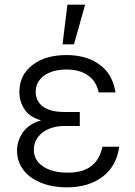

<svg xmlns="http://www.w3.org/2000/svg" viewBox="-20 -791 579 823"><path d="M161 -222Q125 -192 125 -150Q125 -104 164 -78Q203 -51 270 -51Q336 -51 371 -79Q407 -106 419 -162H491Q480 -81 422 -35Q361 12 267 12Q204 12 155 -8Q106 -28 80 -63Q53 -99 53 -145Q53 -186 77 -222Q103 -260 156 -275Q105 -290 84 -324Q63 -357 63 -396Q63 -470 119 -512Q174 -555 265 -555Q353 -555 408 -513Q463 -473 475 -395H403Q393 -443 357 -468Q321 -493 265 -493Q206 -493 169 -467Q133 -440 133 -397Q133 -358 164 -334Q196 -311 257 -311H322V-287V-251H257Q199 -251 161 -222ZM345 -771 297 -601H248L269 -771Z"/></svg>

Font: Sinter Normal
Style: Regular
Weight: 350
Foundry: Adobe & rsms
Version: Version 1.000